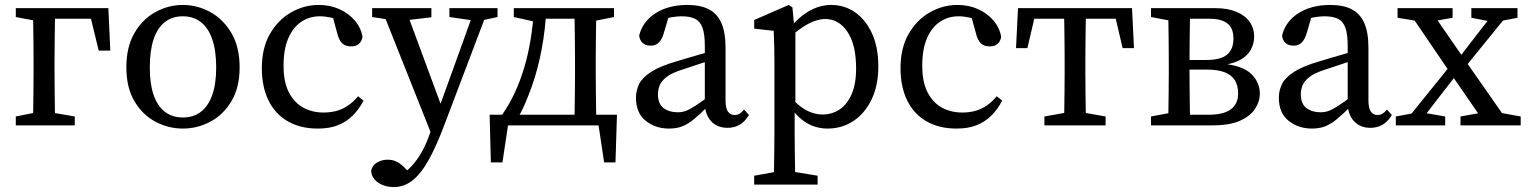

<svg xmlns="http://www.w3.org/2000/svg" viewBox="-20 -508 6192 778"><path d="M113 0Q114 -23 114.5 -60Q115 -97 115.5 -137.5Q116 -178 116 -210V-265Q116 -297 115.5 -337.5Q115 -378 114.5 -415.5Q114 -453 113 -475H204Q203 -453 202.5 -415.5Q202 -378 201.5 -337.5Q201 -297 201 -265V-210Q201 -178 201.5 -137.5Q202 -97 202.5 -60Q203 -23 204 0ZM158 -432V-475H419L427 -303H380L338 -475L394 -432ZM44 0V-36L144 -56H167L283 -36V0ZM44 -439V-475H158V-419H150Z M721 13Q663 13 610.5 -14.5Q558 -42 525 -97.5Q492 -153 492 -235Q492 -318 525 -374.5Q558 -431 610.5 -459.5Q663 -488 721 -488Q779 -488 831.5 -459.5Q884 -431 917.5 -374.5Q951 -318 951 -235Q951 -153 917.5 -97.5Q884 -42 831.5 -14.5Q779 13 721 13ZM721 -32Q764 -32 794 -55Q824 -78 840 -123Q856 -168 856 -235Q856 -303 840 -349Q824 -395 794 -418.5Q764 -442 721 -442Q678 -442 648 -418.5Q618 -395 602.5 -349Q587 -303 587 -235Q587 -168 602.5 -123Q618 -78 648 -55Q678 -32 721 -32Z M1268 13Q1197 13 1146 -16.5Q1095 -46 1068 -101Q1041 -156 1041 -232Q1041 -313 1073.5 -370Q1106 -427 1159 -457.5Q1212 -488 1272 -488Q1317 -488 1355 -471Q1393 -454 1418 -424.5Q1443 -395 1449 -358Q1445 -339 1433.5 -329.5Q1422 -320 1403 -320Q1378 -320 1365.5 -333.5Q1353 -347 1348 -368L1324 -455L1372 -417Q1347 -431 1322 -436.5Q1297 -442 1276 -442Q1234 -442 1200.5 -419.5Q1167 -397 1148 -352.5Q1129 -308 1129 -242Q1129 -175 1151 -133Q1173 -91 1209.5 -71.5Q1246 -52 1291 -52Q1316 -52 1339.5 -57.5Q1363 -63 1386 -77.5Q1409 -92 1431 -118L1453 -100Q1434 -64 1408.5 -39Q1383 -14 1349 -0.5Q1315 13 1268 13Z M1576 250Q1551 250 1530 241.5Q1509 233 1496.5 217.5Q1484 202 1484 183Q1489 161 1508.5 150Q1528 139 1551 139Q1571 139 1588 147.5Q1605 156 1625 177L1656 209L1617 232L1590 209Q1623 192 1647.5 165.5Q1672 139 1690 106Q1708 73 1720 38L1736 -8L1739 -15L1829 -264L1905 -475H1960L1781 -3Q1748 85 1716.5 141Q1685 197 1651 223.5Q1617 250 1576 250ZM1735 53 1525 -475H1622L1771 -72L1778 -52ZM1488 -439V-475H1728V-438L1610 -424H1585ZM1801 -439V-475H1996V-439L1925 -424H1905Z M2448 0H1996L2045 -43L2016 150H1969L1964 -43H2480L2474 150H2428L2399 -43ZM2307 0Q2308 -23 2308.5 -60Q2309 -97 2309.5 -137.5Q2310 -178 2310 -210V-265Q2310 -297 2309.5 -337.5Q2309 -378 2308.5 -415.5Q2308 -453 2307 -475H2397Q2396 -453 2395.5 -415.5Q2395 -378 2394.5 -337.5Q2394 -297 2394 -265V-210Q2394 -178 2394.5 -137.5Q2395 -97 2395.5 -60Q2396 -23 2397 0ZM2062 -439V-475H2166V-419H2152ZM2353 -419V-475H2468V-439L2368 -419ZM2014 -42Q2044 -85 2066 -132.5Q2088 -180 2104 -233.5Q2120 -287 2130 -347.5Q2140 -408 2144 -475H2194Q2190 -389 2175 -309Q2160 -229 2135 -158Q2122 -122 2107.5 -88Q2093 -54 2074 -23V-8ZM2166 -432V-475H2351V-432Z M2691 13Q2636 13 2596.5 -18.5Q2557 -50 2557 -112Q2557 -141 2569.5 -167Q2582 -193 2618 -216.5Q2654 -240 2723 -260Q2749 -268 2775 -275.5Q2801 -283 2826.5 -290.5Q2852 -298 2878 -305V-269Q2844 -259 2811 -248Q2778 -237 2745 -226Q2700 -212 2679 -194.5Q2658 -177 2652 -159.5Q2646 -142 2646 -126Q2646 -87 2669 -70Q2692 -53 2726 -53Q2743 -53 2758.5 -58.5Q2774 -64 2798 -79.5Q2822 -95 2862 -125L2876 -75H2846Q2816 -45 2792.5 -25.5Q2769 -6 2745.5 3.5Q2722 13 2691 13ZM2928 10Q2886 10 2861 -17.5Q2836 -45 2836 -91V-96V-321Q2836 -370 2826.5 -396Q2817 -422 2796 -432Q2775 -442 2742 -442Q2725 -442 2703 -438.5Q2681 -435 2652 -424L2694 -456L2669 -371Q2662 -348 2649.5 -335.5Q2637 -323 2617 -323Q2596 -323 2584 -334Q2572 -345 2570 -364Q2584 -421 2636.5 -454.5Q2689 -488 2765 -488Q2818 -488 2852 -470.5Q2886 -453 2903 -415Q2920 -377 2920 -314V-101Q2920 -69 2930 -55.5Q2940 -42 2956 -42Q2969 -42 2978 -48Q2987 -54 2995 -64L3015 -42Q2997 -13 2975.5 -1.5Q2954 10 2928 10Z M3036 240V204L3148 184H3172L3293 204V240ZM3115 240Q3116 204 3116.5 169Q3117 134 3117.5 98.5Q3118 63 3118 28V-258Q3118 -286 3117.5 -306.5Q3117 -327 3116.5 -345Q3116 -363 3115 -383L3036 -392V-427L3176 -488L3191 -478L3199 -393L3203 -390V-78L3200 -72V27Q3200 61 3200.5 97Q3201 133 3201.5 168.5Q3202 204 3203 240ZM3333 13Q3306 13 3279.5 4.5Q3253 -4 3227 -25Q3201 -46 3177 -83H3157L3166 -136Q3204 -87 3240 -65.5Q3276 -44 3313 -44Q3351 -44 3381.5 -64Q3412 -84 3430.5 -125.5Q3449 -167 3449 -231Q3449 -327 3414 -379Q3379 -431 3324 -431Q3305 -431 3281.5 -423Q3258 -415 3229.5 -396Q3201 -377 3165 -342L3156 -390H3177Q3204 -424 3232 -445.5Q3260 -467 3289 -477.5Q3318 -488 3348 -488Q3402 -488 3445 -458Q3488 -428 3513.5 -372.5Q3539 -317 3539 -239Q3539 -162 3512 -105.5Q3485 -49 3438.5 -18Q3392 13 3333 13Z M3856 13Q3785 13 3734 -16.5Q3683 -46 3656 -101Q3629 -156 3629 -232Q3629 -313 3661.5 -370Q3694 -427 3747 -457.5Q3800 -488 3860 -488Q3905 -488 3943 -471Q3981 -454 4006 -424.5Q4031 -395 4037 -358Q4033 -339 4021.5 -329.5Q4010 -320 3991 -320Q3966 -320 3953.5 -333.5Q3941 -347 3936 -368L3912 -455L3960 -417Q3935 -431 3910 -436.5Q3885 -442 3864 -442Q3822 -442 3788.5 -419.5Q3755 -397 3736 -352.5Q3717 -308 3717 -242Q3717 -175 3739 -133Q3761 -91 3797.5 -71.5Q3834 -52 3879 -52Q3904 -52 3927.5 -57.5Q3951 -63 3974 -77.5Q3997 -92 4019 -118L4041 -100Q4022 -64 3996.5 -39Q3971 -14 3937 -0.5Q3903 13 3856 13Z M4097 -313 4105 -475H4567L4575 -313H4529L4491 -475L4542 -432H4130L4181 -475L4143 -313ZM4212 0V-36L4324 -56H4348L4460 -36V0ZM4291 0Q4292 -23 4292.5 -60Q4293 -97 4293.5 -137.5Q4294 -178 4294 -210V-265Q4294 -297 4293.5 -337.5Q4293 -378 4292.5 -415.5Q4292 -453 4291 -475H4381Q4380 -453 4379.5 -415.5Q4379 -378 4378.5 -337.5Q4378 -297 4378 -265V-210Q4378 -178 4378.5 -137.5Q4379 -97 4379.5 -60Q4380 -23 4381 0Z M4644 0V-36L4750 -56L4758 -43H4876Q4938 -43 4967.5 -65Q4997 -87 4997 -129Q4997 -161 4984 -182.5Q4971 -204 4943 -215Q4915 -226 4870 -226H4758V-265H4868Q4926 -265 4952 -286.5Q4978 -308 4978 -352Q4978 -394 4953.5 -413Q4929 -432 4882 -432H4758L4750 -419L4644 -439V-475H4904Q4955 -475 4990.5 -460Q5026 -445 5044 -419Q5062 -393 5062 -359Q5062 -332 5049 -307.5Q5036 -283 5007.5 -266.5Q4979 -250 4932 -244V-250Q5014 -243 5049.5 -209Q5085 -175 5085 -128Q5085 -97 5066 -67.5Q5047 -38 5005 -19Q4963 0 4893 0ZM4713 0Q4714 -23 4714.5 -60Q4715 -97 4715.5 -137.5Q4716 -178 4716 -210V-265Q4716 -297 4715.5 -337.5Q4715 -378 4714.5 -415.5Q4714 -453 4713 -475H4803Q4802 -453 4801.5 -414.5Q4801 -376 4800.5 -333Q4800 -290 4800 -251V-210Q4800 -178 4800.5 -137.5Q4801 -97 4801.5 -60Q4802 -23 4803 0Z M5296 13Q5241 13 5201.5 -18.5Q5162 -50 5162 -112Q5162 -141 5174.5 -167Q5187 -193 5223 -216.5Q5259 -240 5328 -260Q5354 -268 5380 -275.5Q5406 -283 5431.5 -290.5Q5457 -298 5483 -305V-269Q5449 -259 5416 -248Q5383 -237 5350 -226Q5305 -212 5284 -194.5Q5263 -177 5257 -159.5Q5251 -142 5251 -126Q5251 -87 5274 -70Q5297 -53 5331 -53Q5348 -53 5363.5 -58.5Q5379 -64 5403 -79.5Q5427 -95 5467 -125L5481 -75H5451Q5421 -45 5397.5 -25.5Q5374 -6 5350.5 3.5Q5327 13 5296 13ZM5533 10Q5491 10 5466 -17.5Q5441 -45 5441 -91V-96V-321Q5441 -370 5431.5 -396Q5422 -422 5401 -432Q5380 -442 5347 -442Q5330 -442 5308 -438.5Q5286 -435 5257 -424L5299 -456L5274 -371Q5267 -348 5254.5 -335.5Q5242 -323 5222 -323Q5201 -323 5189 -334Q5177 -345 5175 -364Q5189 -421 5241.5 -454.5Q5294 -488 5370 -488Q5423 -488 5457 -470.5Q5491 -453 5508 -415Q5525 -377 5525 -314V-101Q5525 -69 5535 -55.5Q5545 -42 5561 -42Q5574 -42 5583 -48Q5592 -54 5600 -64L5620 -42Q5602 -13 5580.5 -1.5Q5559 10 5533 10Z M5636 0V-36L5722 -52H5744L5836 -36V0ZM5661 0 5871 -260 5906 -235H5905L5814 -118L5723 0ZM5898 0V-36L6009 -56H6032L6142 -36V0ZM5904 -220 5870 -249H5873L5960 -362L6048 -475H6111ZM6003 0 5857 -212 5678 -475H5771L5911 -272L6101 0ZM5643 -436V-475H5866V-436L5771 -419H5747ZM5942 -436V-475H6129V-436L6046 -420H6024Z"/></svg>

Font: Source Serif 4 Variable
Style: Regular
Weight: 400
Designer: Frank Grießhammer
Foundry: Adobe
Version: Version 4.005;hotconv 1.1.0;makeotfexe 2.6.0